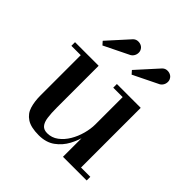

<svg xmlns="http://www.w3.org/2000/svg" viewBox="-187 -834 986 986"><g transform="rotate(45 306.5 -341.0)"><path d="M240.5 10Q183 10 153 -9.8Q123 -29.5 112.8 -63.5Q102.5 -97.5 102.5 -141V-433.5H34.5V-460H206V-157Q206 -115 210 -86.2Q214 -57.5 226.5 -42.8Q239 -28 264 -28Q297 -28 323.5 -47.8Q350 -67.5 368.8 -99Q387.5 -130.5 397.2 -166.8Q407 -203 407 -235.5L423 -237Q423 -203.5 414 -161.2Q405 -119 384.2 -80Q363.5 -41 328.2 -15.5Q293 10 240.5 10ZM407 0V-433.5H338.5V-460H511.5V-26.5H579V0ZM146 -547.5 130 -565.5 229 -675Q240.5 -689.5 254.5 -691.8Q268.5 -694 280.8 -688.8Q293 -683.5 298.5 -673.5Q305 -663.5 304.2 -650.5Q303.5 -637.5 296.2 -627Q289 -616.5 276.5 -611.5ZM358 -547.5 342 -565.5 441 -675Q452.5 -689.5 466.5 -691.8Q480.5 -694 492.8 -688.8Q505 -683.5 510.5 -673.5Q517 -663.5 516.2 -650.5Q515.5 -637.5 508.2 -627Q501 -616.5 488.5 -611.5Z"/></g></svg>

Font: Bodoni Moda 9pt Medium
Style: Regular
Weight: 500
Designer: Owen Earl
Foundry: indestructible type
Version: Version 2.005